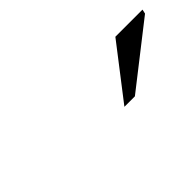

<svg xmlns="http://www.w3.org/2000/svg" viewBox="-5 -900 563 563"><g transform="rotate(-45 276.0 -619.0)"><path d="M312.5 -537 439 -701H551.5L548.5 -687.5L356 -537Z"/></g></svg>

Font: Newsreader 12pt
Style: Italic
Weight: 400
Italic angle: -17°
Version: Version 1.003